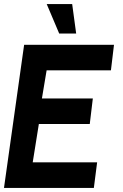

<svg xmlns="http://www.w3.org/2000/svg" viewBox="-30 -919 600 939"><path d="M-10.5 0 88 -700H527.5L512.5 -575H198L175 -437.5H424L409 -312.5H160L130 -125H445L429 0ZM198.5 -899H323L342.5 -755H259.5Z"/></svg>

Font: Urbanist
Style: Bold Italic
Weight: 700
Italic angle: -8°
Designer: Corey Hu
Foundry: Corey Hu
Version: Version 1.330; ttfautohint (v1.8.4.7-5d5b)